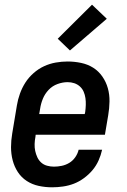

<svg xmlns="http://www.w3.org/2000/svg" viewBox="-20 -790 540 818"><path d="M202 8Q173 8 145 2Q117 -4 94 -19Q71 -34 56 -57Q41 -80 34 -107Q27 -134 27 -163Q27 -192 32 -221L52 -341Q56 -366 65 -391Q74 -416 88 -438Q102 -460 123 -478.5Q144 -497 168 -508Q192 -519 217.5 -523.5Q243 -528 268 -528Q297 -528 325.5 -522Q354 -516 377 -501.5Q400 -487 416 -464Q432 -441 439.5 -414Q447 -387 446.5 -357.5Q446 -328 441 -299L427 -216H132L131 -207Q128 -192 127.5 -176.5Q127 -161 130 -147Q133 -133 139 -120Q145 -107 155.5 -97.5Q166 -88 180.5 -84Q195 -80 210 -80Q226 -80 243 -83.5Q260 -87 275 -96Q290 -105 300.5 -120Q311 -135 315 -152H415Q410 -129 400 -106.5Q390 -84 374 -65Q358 -46 337.5 -31Q317 -16 295 -7.5Q273 1 249 4.5Q225 8 202 8ZM147 -304H341L343 -313Q345 -328 345.5 -343Q346 -358 344 -372Q342 -386 336.5 -399Q331 -412 320.5 -421.5Q310 -431 296.5 -435.5Q283 -440 268 -440Q247 -440 225 -432Q203 -424 187 -407Q171 -390 162.5 -369Q154 -348 151 -327ZM278 -575 226 -625 372 -770 435 -710Z"/></svg>

Font: Iosevka Semibold Oblique
Style: Regular
Weight: 600
Italic angle: -9°
Monospace: yes
Designer: Belleve Invis
Foundry: Belleve Invis
Version: Version 32.5.0; ttfautohint (v1.8.4)